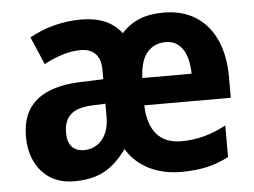

<svg xmlns="http://www.w3.org/2000/svg" viewBox="-45 -613 896 678"><g transform="rotate(-5 403.0 -273.5)"><path d="M557.6 -556.2Q623 -556.2 670.2 -526.6Q717.3 -497.1 742.7 -441.7Q768.1 -386.2 768.1 -308.6V-235.8H461.4Q463.4 -168.5 493.7 -133.3Q523.9 -98.1 581.1 -98.1Q623 -98.1 661.6 -108.4Q700.2 -118.7 740.2 -140.1V-28.3Q703.6 -8.8 663.6 0.5Q623.5 9.8 569.8 9.8Q529.3 9.8 493.2 -1Q457 -11.7 427.7 -33.4Q398.4 -55.2 378.4 -87.9Q354 -54.2 327.6 -32.7Q301.3 -11.2 268.6 -0.7Q235.8 9.8 191.4 9.8Q144 9.8 108.9 -11.7Q73.7 -33.2 54.7 -72Q35.6 -110.8 35.6 -162.1Q35.6 -219.7 59.3 -257.6Q83 -295.4 129.6 -315.2Q176.3 -335 244.6 -337.4L325.2 -340.3V-372.1Q325.2 -411.1 306.9 -430.4Q288.6 -449.7 254.9 -449.7Q223.6 -449.7 191.4 -439.9Q159.2 -430.2 124 -411.6L82 -509.8Q120.6 -531.7 167.7 -544.4Q214.8 -557.1 265.1 -557.1Q314 -557.1 349.4 -542Q384.8 -526.9 408.2 -496.1Q435.1 -526.4 471.4 -541.3Q507.8 -556.2 557.6 -556.2ZM325.2 -253.4 279.3 -251.5Q224.6 -249.5 201.2 -227.3Q177.7 -205.1 177.7 -164.6Q177.7 -129.4 193.4 -113Q209 -96.7 236.3 -96.7Q261.7 -96.7 282 -109.9Q302.2 -123 313.7 -147.7Q325.2 -172.4 325.2 -206.1ZM555.7 -451.7Q515.6 -451.7 490.7 -423.3Q465.8 -395 462.9 -332.5H637.7Q637.2 -368.7 627.9 -395.5Q618.7 -422.4 600.6 -437Q582.5 -451.7 555.7 -451.7Z"/></g></svg>

Font: Open Sans SemiCondensed
Style: Bold
Weight: 700
Width: 4
Designer: Monotype Design Team
Foundry: Monotype Imaging Inc.
Version: Version 3.003